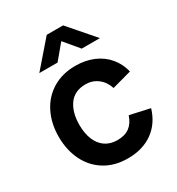

<svg xmlns="http://www.w3.org/2000/svg" viewBox="-186 -893 948 1027"><g transform="rotate(-30 288.0 -380.0)"><path d="M120.7 -617.5 257.3 -775H358.3L495 -617.5H382.5L307.8 -706.7L233.2 -617.5ZM304.5 15Q223.1 15 163.3 -21.8Q103.5 -58.5 71.9 -123.2Q40.2 -187.8 40 -270Q40.2 -352.9 72.7 -417.5Q105.2 -482.2 165.4 -518.6Q225.6 -555 306.2 -555Q366.9 -555 416.5 -534.2Q466 -513.3 499 -474.3Q532.1 -435.3 544.8 -382.7L424.8 -349.8Q411.1 -393 378.7 -417.6Q346.3 -442.2 304.5 -442.2Q236.4 -442.2 202.1 -395Q167.8 -347.9 167.5 -270Q167.7 -218 183.2 -179.3Q198.7 -140.7 229.5 -119.3Q260.3 -97.8 304.5 -97.8Q351.2 -97.8 379.4 -119.1Q407.7 -140.4 422.2 -183.3L544.8 -156.2Q520.1 -73.7 457.6 -29.3Q395.1 15 304.5 15Z"/></g></svg>

Font: Hauora
Style: Regular
Weight: 400
Designer: Wayne Shih
Foundry: WCYS
Version: Version 1.001